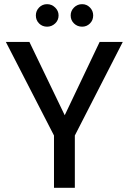

<svg xmlns="http://www.w3.org/2000/svg" viewBox="-20 -901 617 921"><path d="M239 0V-251L8 -700H121L293 -343H288L458 -700H569L339 -251V0ZM206 -773Q183 -773 167.5 -788.5Q152 -804 152 -827Q152 -849 167.5 -865Q183 -881 206 -881Q228 -881 244.5 -865Q261 -849 261 -827Q261 -804 244.5 -788.5Q228 -773 206 -773ZM374 -773Q351 -773 335 -788.5Q319 -804 319 -827Q319 -849 335 -865Q351 -881 374 -881Q396 -881 411.5 -865Q427 -849 427 -827Q427 -804 411.5 -788.5Q396 -773 374 -773Z"/></svg>

Font: DM Sans 36pt Medium
Style: Regular
Weight: 500
Designer: Colophon Foundry, Jonny Pinhorn
Foundry: Colophon Foundry
Version: Version 4.004;gftools[0.9.30]